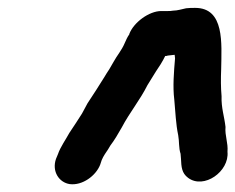

<svg xmlns="http://www.w3.org/2000/svg" viewBox="-20 -716 597 487"><path d="M308 -630V-629C303 -622 300 -615 296 -606C289 -589 276 -574 268 -559L257 -540C253 -534 249 -528 245 -521C230 -497 218 -478 202 -454L188 -428C177 -410 167 -396 156 -379C148 -364 133 -343 127 -325L122 -313C111 -281 130 -253 157 -249C189 -245 223 -270 234 -298L238 -310C242 -320 250 -331 254 -337L260 -347C270 -360 280 -377 289 -393C309 -431 335 -462 354 -500C361 -511 368 -523 375 -534C382 -544 393 -561 399 -574C402 -574 404 -574 405 -575L423 -577L424 -568C421 -533 418 -496 422 -464C425 -432 426 -401 432 -373C435 -357 433 -341 438 -326L439 -314C440 -292 441 -277 457 -265C497 -235 562 -281 557 -331C559 -354 550 -372 552 -394C549 -421 541 -442 542 -472C540 -494 540 -516 541 -541C542 -606 550 -696 475 -696C468 -696 459 -696 452 -695C442 -693 430 -689 419 -689C414 -688 410 -688 406 -688H389C358 -688 319 -659 308 -630Z"/></svg>

Font: Electronic
Style: UltHvIt
Weight: 900
Version: Version 1.011